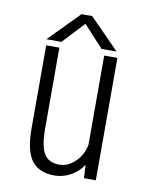

<svg xmlns="http://www.w3.org/2000/svg" viewBox="-77 -707 604 774"><g transform="rotate(10 225.0 -320.0)"><path d="M359.5 -525.5H298L216.5 -614L133.5 -525.5H72L194 -649.5H237.5ZM197.5 10Q137 10 106.2 -28.8Q75.5 -67.5 75.5 -162.5V-501H129.5V-171.5Q129.5 -98.5 148 -67.5Q166.5 -36.5 211.5 -36.5Q239 -36.5 262.2 -54Q285.5 -71.5 297.5 -93.2Q309.5 -115 313 -136V-501H367V0H318.5L315.5 -54.5Q295.5 -24 264.2 -7Q233 10 197.5 10Z"/></g></svg>

Font: League Mono Condensed UltraLight
Style: Regular
Weight: 200
Width: 1
Designer: Tyler Finck
Foundry: The League of Moveable Type / Tyler Finck
Version: Version 2.210